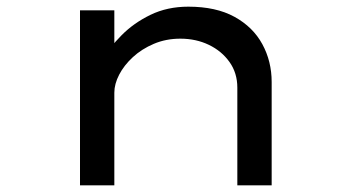

<svg xmlns="http://www.w3.org/2000/svg" viewBox="-20 -556 1055 576"><path d="M220 0V-525H323V-377L285 -375Q308 -413 344.5 -450Q381 -487 431.5 -511.5Q482 -536 545 -536Q628 -536 683.5 -505.5Q739 -475 767 -423.5Q795 -372 795 -310V0H692V-293Q692 -337 668.5 -370Q645 -403 606.5 -421.5Q568 -440 521 -440Q478 -440 441.5 -424.5Q405 -409 378.5 -384.5Q352 -360 337.5 -332Q323 -304 323 -278V0H272Q246 0 233 0Q220 0 220 0Z"/></svg>

Font: Lexend Zetta
Style: Regular
Weight: 400
Designer: Bonnie Shaver-Troup, Thomas Jockin
Foundry: Lexend
Version: Version 1.007